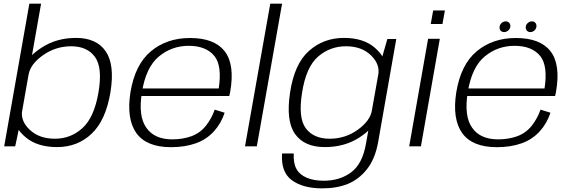

<svg xmlns="http://www.w3.org/2000/svg" viewBox="-20 -805 3142 1056"><path d="M3 0H63.5L86.5 -107.5L206 -785H141.5ZM294 4Q406.5 4 484.2 -69.8Q562 -143.5 587.5 -298Q612 -449.5 561.2 -523Q510.5 -596.5 398 -596.5Q290.5 -596.5 208.8 -543Q127 -489.5 118.5 -439.5L137 -394Q147 -452.5 216.8 -501.5Q286.5 -550.5 371.5 -550.5Q459.5 -550.5 502.2 -492Q545 -433.5 521.5 -296.5Q498 -159 433.5 -100.5Q369 -42 282 -42Q196 -42 143.8 -91Q91.5 -140 102 -199L67.5 -152.5Q58 -102.5 122 -49.2Q186 4 294 4Z M920.5 4.5 928 -38.5Q828.5 -38.5 784.5 -103Q739.5 -166 760.5 -297Q782.5 -435.5 854 -494.5Q925 -553 1018 -553Q1114 -553 1160 -496Q1202 -442 1183 -318.5H755.5L748 -277H1241Q1244 -288 1246 -299.5Q1272.5 -450.5 1215.5 -523.5Q1158.5 -596 1025.5 -596Q897.5 -596 810 -523Q722.5 -450 697.5 -297.5Q674.5 -151.5 730 -73Q786 4.5 920.5 4.5ZM928 -38.5 920.5 4.5Q996.5 4.5 1056 -16.5Q1114.5 -37 1156 -82Q1196.5 -126.5 1215.5 -185L1161 -202Q1144 -153.5 1113 -114Q1081.5 -74 1033.5 -56Q985 -38.5 928 -38.5Z M1327.5 0H1392.5L1531.5 -785H1466.5Z M1752.5 231Q1831.5 231 1891.8 207Q1952 183 1997.2 127Q2042.5 71 2059.5 -22L2159.5 -590.5H2110.5L2070.5 -451.5L1993 -15.5Q1974 95.5 1912 142.2Q1850 189 1760.5 189Q1706 189 1667 172.5Q1628 156 1610.5 124.2Q1593 92.5 1595.5 39H1531.5Q1524 141 1585 186Q1646 231 1752.5 231ZM1766.5 4Q1874.5 4 1955.5 -48Q2036.5 -100 2045 -151.5L2026 -199Q2016 -140.5 1947.5 -91.2Q1879 -42 1793 -42Q1705.5 -42 1662.2 -99Q1619 -156 1641.5 -296Q1663.5 -436.5 1729.2 -493.5Q1795 -550.5 1883 -550.5Q1968.5 -550.5 2019.5 -501.5Q2070.5 -452.5 2060.5 -394L2095.5 -438Q2104 -487.5 2042 -542Q1980 -596.5 1871.5 -596.5Q1759.5 -596.5 1679.2 -525Q1599 -453.5 1575.5 -296.5Q1551.5 -140 1602.8 -68Q1654 4 1766.5 4Z M2230.5 0H2295L2399 -591.5H2334.5ZM2362.5 -747.5 2349 -673H2413.5L2427 -747.5Z M2712.5 4.5 2720 -38.5Q2620.5 -38.5 2576.5 -103Q2531.5 -166 2552.5 -297Q2574.5 -435.5 2646 -494.5Q2717 -553 2810 -553Q2906 -553 2952 -496Q2994 -442 2975 -318.5H2547.5L2540 -277H3033Q3036 -288 3038 -299.5Q3064.5 -450.5 3007.5 -523.5Q2950.5 -596 2817.5 -596Q2689.5 -596 2602 -523Q2514.5 -450 2489.5 -297.5Q2466.5 -151.5 2522 -73Q2578 4.5 2712.5 4.5ZM2720 -38.5 2712.5 4.5Q2788.5 4.5 2848 -16.5Q2906.5 -37 2948 -82Q2988.5 -126.5 3007.5 -185L2953 -202Q2936 -153.5 2905 -114Q2873.5 -74 2825.5 -56Q2777 -38.5 2720 -38.5ZM2753 -628.5Q2765.5 -628.5 2776.2 -638.2Q2787 -648 2787 -662Q2787 -673 2779.8 -680.2Q2772.5 -687.5 2762 -687.5Q2748.5 -687.5 2738 -677.8Q2727.5 -668 2727.5 -654Q2727.5 -642.5 2734.5 -635.5Q2741.5 -628.5 2753 -628.5ZM2896.5 -628.5Q2910 -628.5 2920.2 -638.2Q2930.5 -648 2930.5 -662Q2930.5 -673 2923.8 -680.2Q2917 -687.5 2905.5 -687.5Q2892.5 -687.5 2882 -677.8Q2871.5 -668 2871.5 -654Q2871.5 -642.5 2878.8 -635.5Q2886 -628.5 2896.5 -628.5Z"/></svg>

Font: Anybody SemiExpanded Light
Style: Italic
Weight: 300
Width: 6
Italic angle: -10°
Version: Version 1.113;gftools[0.9.25]